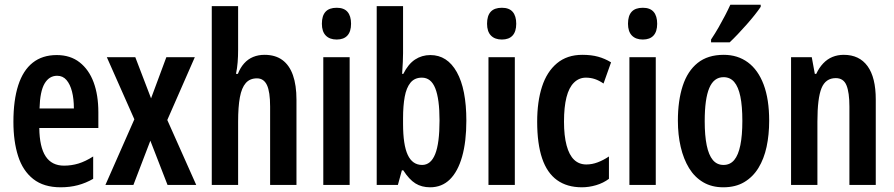

<svg xmlns="http://www.w3.org/2000/svg" viewBox="-20 -786 3798 816"><path d="M221 -552Q279 -552 318.5 -521Q358 -490 378 -436Q398 -382 398 -309V-242H147Q148 -161 174 -121.5Q200 -82 252 -82Q284 -82 313.5 -91Q343 -100 376 -121V-26Q345 -8 311 1Q277 10 238 10Q166 10 121.5 -25Q77 -60 57 -122.5Q37 -185 37 -268Q37 -360 57.5 -423.5Q78 -487 119 -519.5Q160 -552 221 -552ZM223 -464Q189 -464 169.5 -431Q150 -398 148 -325H294Q294 -366 286 -397Q278 -428 262.5 -446Q247 -464 223 -464Z M551 -279 434 -543H555L622 -368L687 -543H808L691 -276L814 0H692L619 -188L547 0H428Z M992 -574Q992 -547 990 -521.5Q988 -496 983 -472H991Q1001 -498 1017.5 -516.5Q1034 -535 1056 -544Q1078 -553 1104 -553Q1150 -553 1180 -531Q1210 -509 1225 -466.5Q1240 -424 1240 -362V0H1128V-333Q1128 -396 1114.5 -424.5Q1101 -453 1072 -453Q1042 -453 1024.5 -433Q1007 -413 999.5 -372.5Q992 -332 992 -269V0H880V-760H992Z M1466 -543V0H1354V-543ZM1411 -753Q1442 -753 1457 -735.5Q1472 -718 1472 -685Q1472 -652 1456.5 -635Q1441 -618 1411 -618Q1381 -618 1364.5 -635Q1348 -652 1348 -685Q1348 -719 1363.5 -736Q1379 -753 1411 -753Z M1693 -560Q1693 -544 1692 -522.5Q1691 -501 1689 -472H1694Q1715 -514 1744 -533Q1773 -552 1809 -552Q1881 -552 1921.5 -479.5Q1962 -407 1962 -273Q1962 -184 1944 -120.5Q1926 -57 1892 -23.5Q1858 10 1808 10Q1772 10 1745.5 -6.5Q1719 -23 1694 -62H1688L1671 0H1581V-760H1693ZM1773 -456Q1742 -456 1724.5 -434.5Q1707 -413 1700 -374.5Q1693 -336 1693 -284V-260Q1693 -170 1713 -127.5Q1733 -85 1774 -85Q1811 -85 1829.5 -131Q1848 -177 1848 -274Q1848 -365 1830 -410.5Q1812 -456 1773 -456Z M2168 -543V0H2056V-543ZM2113 -753Q2144 -753 2159 -735.5Q2174 -718 2174 -685Q2174 -652 2158.5 -635Q2143 -618 2113 -618Q2083 -618 2066.5 -635Q2050 -652 2050 -685Q2050 -719 2065.5 -736Q2081 -753 2113 -753Z M2453 10Q2390 10 2347.5 -20.5Q2305 -51 2284 -113Q2263 -175 2263 -269Q2263 -354 2283.5 -417.5Q2304 -481 2347 -517Q2390 -553 2455 -553Q2493 -553 2522 -545Q2551 -537 2577 -521L2545 -431Q2526 -444 2508 -450Q2490 -456 2470 -456Q2441 -456 2419.5 -435Q2398 -414 2387.5 -372.5Q2377 -331 2377 -269Q2377 -209 2388 -168Q2399 -127 2420 -107Q2441 -87 2472 -87Q2496 -87 2520 -96Q2544 -105 2568 -121V-26Q2544 -8 2513.5 1Q2483 10 2453 10Z M2767 -543V0H2655V-543ZM2712 -753Q2743 -753 2758 -735.5Q2773 -718 2773 -685Q2773 -652 2757.5 -635Q2742 -618 2712 -618Q2682 -618 2665.5 -635Q2649 -652 2649 -685Q2649 -719 2664.5 -736Q2680 -753 2712 -753Z M3249 -273Q3249 -213 3238 -162Q3227 -111 3203.5 -72.5Q3180 -34 3143 -12Q3106 10 3054 10Q3005 10 2968.5 -11.5Q2932 -33 2908.5 -71.5Q2885 -110 2873 -161.5Q2861 -213 2861 -273Q2861 -358 2881.5 -421Q2902 -484 2945 -518.5Q2988 -553 3056 -553Q3115 -553 3158.5 -521Q3202 -489 3225.5 -426.5Q3249 -364 3249 -273ZM2975 -271Q2975 -210 2983.5 -168.5Q2992 -127 3009.5 -106Q3027 -85 3055 -85Q3083 -85 3100.5 -106Q3118 -127 3126.5 -169Q3135 -211 3135 -272Q3135 -335 3126.5 -376Q3118 -417 3100.5 -437.5Q3083 -458 3055 -458Q3014 -458 2994.5 -412Q2975 -366 2975 -271ZM3213 -757Q3203 -742 3187.5 -722.5Q3172 -703 3153 -681.5Q3134 -660 3115.5 -640.5Q3097 -621 3081 -606H3002V-618Q3020 -645 3034.5 -670.5Q3049 -696 3061.5 -720Q3074 -744 3084 -766H3213Z M3566 -553Q3632 -553 3667 -505Q3702 -457 3702 -363V0H3590V-333Q3590 -393 3577.5 -423.5Q3565 -454 3532 -454Q3489 -454 3471.5 -411.5Q3454 -369 3454 -269V0H3342V-543H3430L3443 -472H3449Q3461 -498 3478.5 -516.5Q3496 -535 3518 -544Q3540 -553 3566 -553Z"/></svg>

Font: Noto Sans Display ExtraCondensed SemiBold
Style: Regular
Weight: 600
Width: 2
Designer: Monotype Design Team
Foundry: Monotype Imaging Inc.
Version: Version 2.003